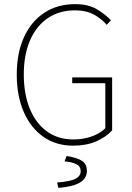

<svg xmlns="http://www.w3.org/2000/svg" viewBox="-20 -692 640 928"><path d="M333 12Q251 12 190 -30.5Q129 -73 95 -150.5Q61 -228 61 -332Q61 -436 96 -512.5Q131 -589 194.5 -630.5Q258 -672 343 -672Q408 -672 449.5 -646.5Q491 -621 516 -594L496 -572Q471 -601 434 -621.5Q397 -642 343 -642Q266 -642 210.5 -604Q155 -566 125 -496.5Q95 -427 95 -332Q95 -237 124 -166.5Q153 -96 206.5 -57Q260 -18 335 -18Q382 -18 423 -32.5Q464 -47 489 -72V-290H329V-318H522V-62Q492 -29 444.5 -8.5Q397 12 333 12ZM262 216 256 190Q322 185 346 171.5Q370 158 370 136Q370 112 349 101.5Q328 91 292 88L302 62Q356 71 378 86.5Q400 102 400 134Q400 171 365 191Q330 211 262 216Z"/></svg>

Font: Source Code Pro ExtraLight ExtraLight
Style: Regular
Weight: 250
Monospace: yes
Version: Version 1.018;hotconv 1.0.116;makeotfexe 2.5.65601